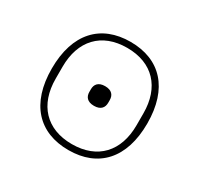

<svg xmlns="http://www.w3.org/2000/svg" viewBox="-125 -701 895 864"><g transform="rotate(30 323.0 -269.0)"><path d="M323 -218C359 -218 372 -238 372 -262V-276C372 -300 359 -320 323 -320C287 -320 274 -300 274 -276V-262C274 -238 287 -218 323 -218ZM323 -19C190 -19 113 -103 113 -238V-300C113 -435 190 -519 323 -519C456 -519 533 -435 533 -300V-238C533 -103 456 -19 323 -19ZM323 12C477 12 571 -87 571 -269C571 -451 477 -550 323 -550C169 -550 75 -451 75 -269C75 -87 169 12 323 12Z"/></g></svg>

Font: IBM Plex Thai ExtraLight
Style: Regular
Weight: 200
Designer: Mike Abbink, Paul van der Laan, Pieter van Rosmalen, Ben Mitchell, Mark Frömberg
Foundry: Bold Monday
Version: Version 1.0